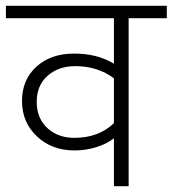

<svg xmlns="http://www.w3.org/2000/svg" viewBox="-35 -643 596 663"><path d="M221.7 -167Q305.7 -167 358.4 -217.8V-372.6Q302.2 -414.6 225.1 -414.6Q167 -414.6 129.4 -381.3Q91.8 -348.1 91.8 -291.5Q91.8 -234.9 128.4 -200.9Q165 -167 221.7 -167ZM358.4 0V-165.5Q334.5 -146.5 297.9 -135Q261.2 -123.5 222.2 -123.5Q144 -123.5 92.5 -172.1Q41 -220.7 41 -294.2Q41 -367.7 90.8 -412.8Q140.6 -458 220.9 -458Q301.3 -458 358.4 -422.9V-580.1H-14.6V-623H541V-580.1H409.2V0Z"/></svg>

Font: Yantramanav Light
Style: Regular
Weight: 300
Version: Version 1.001;PS 1.0;hotconv 1.0.72;makeotf.lib2.5.5900; ttf